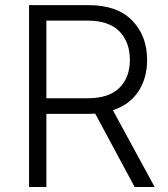

<svg xmlns="http://www.w3.org/2000/svg" viewBox="-20 -748 674 768"><path d="M96.2 0V-727.5H333.5Q449.2 -727.5 508.8 -666Q568.4 -604.5 568.4 -508.3Q568.4 -435.5 533.7 -382.6Q499 -329.6 431.6 -307.1L598.6 0H518.6L360.8 -293.5Q347.7 -292.5 334 -292.5H165.5V0ZM165.5 -355H331.1Q415.5 -355 457.5 -396.5Q499.5 -438 499.5 -508.3Q499.5 -579.6 457.5 -622.6Q415.5 -665.5 330.6 -665.5H165.5Z"/></svg>

Font: Inter Light
Style: Regular
Weight: 300
Designer: Rasmus Andersson
Foundry: rsms
Version: Version 4.000;git-a52131595